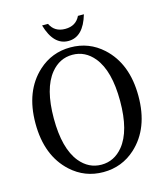

<svg xmlns="http://www.w3.org/2000/svg" viewBox="-132 -1015 977 1126"><g transform="rotate(-15 356.5 -452.0)"><path d="M230 -914.1Q230 -914.1 266.1 -914.1Q292 -859.4 356.9 -859.4Q421.9 -859.4 447.8 -914.1H483.9Q446.8 -786.1 356.9 -786.1Q267.1 -786.1 230 -914.1ZM487.3 -100.1Q557.6 -186 557.6 -368.4Q557.6 -550.8 487.3 -637.2Q434.1 -702.1 356.4 -702.1Q278.8 -702.1 225.6 -637.2Q155.3 -551.3 155.3 -368.9Q155.3 -186.5 225.6 -100.1Q278.8 -35.2 356.4 -35.2Q434.1 -35.2 487.3 -100.1ZM161.1 -65.4Q43.9 -172.4 43.9 -368.7Q43.9 -564.9 161.1 -671.9Q243.7 -747.1 356.4 -747.1Q469.2 -747.1 551.8 -671.9Q668.9 -564.9 668.9 -368.7Q668.9 -172.4 551.8 -65.4Q469.2 9.8 356.4 9.8Q243.7 9.8 161.1 -65.4Z"/></g></svg>

Font: Modern Antiqua
Style: Book
Weight: 400
Designer: Wojciech Kalinowski "wmk69" (wmk69@o2.pl)
Foundry: Wojciech Kalinowski "wmk69" (wmk69@o2.pl)
Version: Version 3.1.0; 2021-05-28